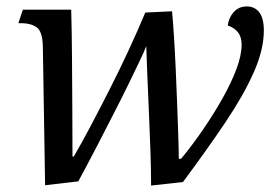

<svg xmlns="http://www.w3.org/2000/svg" viewBox="-20 -566 859 596"><path d="M449 10Q449 -36 447 -97.5Q445 -159 442 -223Q439 -287 437 -340Q435 -393 434 -423Q429 -409 413.5 -376.5Q398 -344 377 -301Q356 -258 332 -211.5Q308 -165 286 -122Q264 -79 247 -47.5Q230 -16 223 -3L120 9L113 -422Q112 -468 94 -481Q76 -494 47 -494H37L51 -536H201Q203 -466 203.5 -386Q204 -306 204.5 -227Q205 -148 205 -80H209Q233 -121 261.5 -175Q290 -229 320.5 -289Q351 -349 379.5 -410.5Q408 -472 431 -527L514 -531Q517 -501 520 -453.5Q523 -406 525.5 -350.5Q528 -295 530 -241Q532 -187 533.5 -142.5Q535 -98 535 -73H542Q576 -114 609 -162Q642 -210 669.5 -258.5Q697 -307 713.5 -350.5Q730 -394 730 -427Q730 -452 718.5 -466Q707 -480 687 -487Q690 -511 705.5 -528.5Q721 -546 746 -546Q771 -546 785 -527.5Q799 -509 799 -471Q799 -412 767.5 -341Q736 -270 679.5 -186Q623 -102 548 -1Z"/></svg>

Font: NotoSerif-Italic
Style: Regular
Weight: 400
Italic angle: -12°
Designer: Monotype Design Team
Foundry: Monotype Imaging Inc.
Version: Version 2.007; ttfautohint (v1.8) -l 8 -r 50 -G 200 -x 14 -D